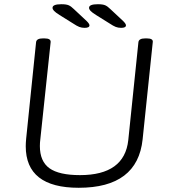

<svg xmlns="http://www.w3.org/2000/svg" viewBox="-20 -884 806 910"><path d="M353 6Q102 6 102 -191Q102 -207 104 -227L151 -684Q153 -702 183 -702H191Q222 -702 220 -684L171 -223Q170 -215 169.5 -207.5Q169 -200 169 -192Q169 -119 214.5 -86.5Q260 -54 359 -54Q570 -54 588 -220L636 -684Q638 -702 668 -702H676Q707 -702 704 -684L656 -224Q632 6 353 6ZM381 -752Q367 -752 355.5 -756.5Q344 -761 326 -773L262 -813Q243 -825 236 -832.5Q229 -840 229 -847Q229 -864 271 -864Q294 -864 305.5 -859Q317 -854 330 -841L391 -784Q404 -771 404 -764Q404 -752 381 -752ZM554 -752Q540 -752 528.5 -756.5Q517 -761 499 -773L435 -813Q416 -825 409 -832.5Q402 -840 402 -847Q402 -864 444 -864Q467 -864 478.5 -859Q490 -854 503 -841L564 -784Q577 -771 577 -764Q577 -752 554 -752Z"/></svg>

Font: Asap Semi Expanded Semi Expanded Light
Style: Italic
Weight: 300
Width: 6
Italic angle: -6°
Designer: Pablo Cosgaya
Foundry: Omnibus-Type
Version: Version 3.001; ttfautohint (v1.8.4.7-5d5b)